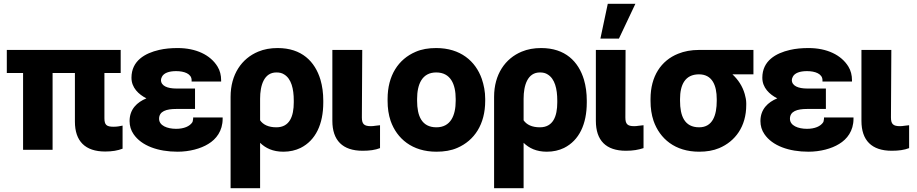

<svg xmlns="http://www.w3.org/2000/svg" viewBox="-20 -792 4846 1015"><path d="M16 -406H102V0H258V-406H376V-149C376 -46 430 9 536 9C573 9 602 4 628 -6V-128C614 -125 600 -122 580 -122C543 -122 532 -132 532 -167V-406H618V-528H16Z M665 -152C665 -127 672 -103 686 -83C728 -21 816 10 919 10C981 10 1041 -6 1081 -31C1123 -56 1157 -100 1157 -164V-171H1001V-164C1001 -162 998 -145 997 -146C983 -124 952 -111 911 -111C864 -111 821 -128 821 -164C821 -204 859 -216 912 -216H1011V-324H912C865 -324 831 -338 831 -369C831 -374 833 -380 836 -386C846 -406 873 -416 911 -416C954 -416 993 -402 993 -368V-361H1149V-368C1149 -394 1143 -419 1130 -440C1092 -502 1016 -538 919 -538C884 -538 851 -535 821 -528C747 -511 675 -471 675 -381C675 -328 713 -293 754 -272C705 -252 665 -215 665 -152Z M1199 203H1355V-37C1384 -9 1422 10 1478 10C1512 10 1542 3 1569 -10C1649 -50 1689 -136 1689 -250V-260C1689 -300 1684 -337 1674 -371C1645 -467 1575 -538 1448 -538C1410 -538 1376 -532 1345 -519C1258 -483 1199 -399 1199 -280ZM1355 -156V-270C1355 -341 1376 -409 1441 -409C1458 -409 1471 -406 1483 -398C1520 -375 1533 -323 1533 -260V-251C1533 -177 1511 -119 1441 -119C1399 -119 1371 -133 1355 -156Z M1737 -153C1737 -50 1791 5 1897 5C1934 5 1963 1 1989 -9V-130L1963 -127C1956 -126 1950 -125 1941 -125C1905 -125 1893 -136 1893 -171L1895 -528H1737Z M2029 -259C2029 -220 2034 -186 2045 -153C2078 -59 2159 10 2287 10C2328 10 2365 4 2397 -10C2488 -49 2545 -135 2545 -259V-269C2545 -308 2538 -342 2527 -375C2494 -469 2414 -538 2286 -538C2245 -538 2209 -532 2177 -518C2086 -479 2029 -393 2029 -269ZM2185 -259V-269C2185 -346 2211 -409 2286 -409C2362 -409 2389 -347 2389 -269V-259C2389 -181 2362 -119 2287 -119C2209 -119 2185 -180 2185 -259Z M2592 203H2748V-37C2777 -9 2815 10 2871 10C2905 10 2935 3 2962 -10C3042 -50 3082 -136 3082 -250V-260C3082 -300 3077 -337 3067 -371C3038 -467 2968 -538 2841 -538C2803 -538 2769 -532 2738 -519C2651 -483 2592 -399 2592 -280ZM2748 -156V-270C2748 -341 2769 -409 2834 -409C2851 -409 2864 -406 2876 -398C2913 -375 2926 -323 2926 -260V-251C2926 -177 2904 -119 2834 -119C2792 -119 2764 -133 2748 -156Z M3130 -153C3130 -50 3183 5 3289 5C3327 5 3354 0 3382 -9V-130L3355 -127C3348 -126 3342 -125 3333 -125C3297 -125 3286 -136 3286 -171L3287 -528H3130ZM3154 -588H3252L3339 -772H3193Z M3419 -259C3419 -220 3424 -186 3435 -153C3468 -59 3548 10 3676 10C3716 10 3751 4 3782 -9C3867 -45 3925 -123 3925 -237V-247C3925 -264 3921 -280 3917 -295C3905 -337 3882 -371 3852 -399H3963V-528H3675C3634 -528 3597 -521 3565 -508C3475 -472 3419 -389 3419 -269ZM3575 -259V-268C3575 -343 3601 -399 3675 -399C3745 -399 3769 -341 3769 -268V-259C3769 -184 3748 -119 3676 -119C3598 -119 3575 -180 3575 -259Z M4000 -152C4000 -127 4007 -103 4021 -83C4063 -21 4151 10 4254 10C4316 10 4376 -6 4416 -31C4458 -56 4492 -100 4492 -164V-171H4336V-164C4336 -162 4333 -145 4332 -146C4318 -124 4287 -111 4246 -111C4199 -111 4156 -128 4156 -164C4156 -204 4194 -216 4247 -216H4346V-324H4247C4200 -324 4166 -338 4166 -369C4166 -374 4168 -380 4171 -386C4181 -406 4208 -416 4246 -416C4289 -416 4328 -402 4328 -368V-361H4484V-368C4484 -394 4478 -419 4465 -440C4427 -502 4351 -538 4254 -538C4219 -538 4186 -535 4156 -528C4082 -511 4010 -471 4010 -381C4010 -328 4048 -293 4089 -272C4040 -252 4000 -215 4000 -152Z M4534 -153C4534 -50 4588 5 4694 5C4731 5 4760 1 4786 -9V-130L4760 -127C4753 -126 4747 -125 4738 -125C4702 -125 4690 -136 4690 -171L4692 -528H4534Z"/></svg>

Font: Asimov Pro
Style: Blk
Weight: 900
Designer: Google
Version: Version 2.000980; 2014